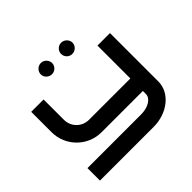

<svg xmlns="http://www.w3.org/2000/svg" viewBox="-169 -897 1086 1086"><g transform="rotate(-45 374.5 -353.5)"><path d="M682 -550H582V-287H251C196 -287 151 -331 151 -387V-550H52V-387C52 -277 141 -187 251 -187H582V-162C582 -127 537 -100 482 -100H52V0H482C592 0 682 -72 682 -162ZM331 -662C331 -686 310 -707 286 -707C261 -707 240 -686 240 -662C240 -637 261 -617 286 -617C310 -617 331 -637 331 -662ZM494 -662C494 -686 473 -707 448 -707C423 -707 403 -686 403 -662C403 -637 423 -617 448 -617C473 -617 494 -637 494 -662Z"/></g></svg>

Font: Bruno Ace SC
Style: Regular
Weight: 400
Designer: Astigmatic (AOETI)
Foundry: Astigmatic (AOETI)
Version: Version 1.000